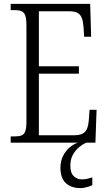

<svg xmlns="http://www.w3.org/2000/svg" viewBox="-20 -734 555 988"><path d="M35 0V-32H55Q77 -32 90.5 -37Q104 -42 110 -58.5Q116 -75 116 -108V-603Q116 -638 110 -654.5Q104 -671 90.5 -676.5Q77 -682 55 -682H35V-714H444L449 -545H413L410 -593Q408 -622 401.5 -640Q395 -658 380 -667Q365 -676 336 -676H180V-393H386V-355H180V-38H361Q390 -38 405.5 -46.5Q421 -55 428 -72.5Q435 -90 437 -115L441 -169H477L471 0ZM394 234Q347 234 319 208.5Q291 183 291 129Q291 96 304 69.5Q317 43 338 25Q359 7 381 0H425Q407 7 387.5 23Q368 39 355 62.5Q342 86 342 119Q342 156 359.5 172.5Q377 189 402 189Q415 189 427 186.5Q439 184 455 179V219Q446 223 435.5 226.5Q425 230 414.5 232Q404 234 394 234Z"/></svg>

Font: Noto Serif Khmer Condensed Light
Style: Regular
Weight: 300
Width: 3
Designer: Danh Hong and the Monotype Design Team
Foundry: Monotype Imaging Inc.
Version: Version 2.004